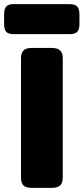

<svg xmlns="http://www.w3.org/2000/svg" viewBox="-47 -913 406 933"><path d="M-27 -796V-843Q-27 -869 -17 -881Q-7 -893 21 -893H290Q318 -893 328.5 -881Q339 -869 339 -843V-796Q339 -770 328.5 -758.5Q318 -747 290 -747H21Q-7 -747 -17 -758.5Q-27 -770 -27 -796ZM55 -50V-629Q55 -655 67 -667.5Q79 -680 108 -680H204Q233 -680 245.5 -667.5Q258 -655 258 -629V-50Q258 -24 245.5 -12Q233 0 204 0H108Q79 0 67 -12Q55 -24 55 -50Z"/></svg>

Font: Mitr SemiBold
Style: Regular
Weight: 600
Designer: Thanarat Vachiruckul
Foundry: Cadson Demak
Version: Version 1.003